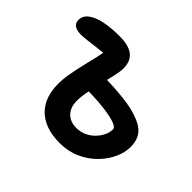

<svg xmlns="http://www.w3.org/2000/svg" viewBox="-125 -671 846 846"><g transform="rotate(45 298.0 -248.0)"><path d="M332 12Q282 12 246 -1.5Q210 -15 187 -39Q164 -63 153 -95.5Q142 -128 142 -167Q142 -199 148.5 -235Q155 -271 163.5 -306.5Q172 -342 179.5 -373.5Q187 -405 188 -426L211 -406Q186 -406 155.5 -402Q125 -398 98.5 -395Q72 -392 59 -392Q34 -392 20 -401.5Q6 -411 6 -431Q6 -467 53 -487.5Q100 -508 186 -508Q219 -508 241 -501Q263 -494 275.5 -481.5Q288 -469 293 -453.5Q298 -438 298 -422Q298 -401 291 -370Q284 -339 275.5 -304Q267 -269 260 -235Q253 -201 253 -174Q253 -133 275.5 -110Q298 -87 336 -87Q362 -87 383.5 -97Q405 -107 421 -123.5Q437 -140 446 -159Q455 -178 455 -197Q455 -210 427 -219.5Q399 -229 349 -234.5Q299 -240 231 -240Q210 -240 196 -252.5Q182 -265 182 -285Q182 -308 198 -320.5Q214 -333 240 -333Q264 -333 293.5 -332Q323 -331 354.5 -328.5Q386 -326 415.5 -321.5Q445 -317 469 -309Q521 -293 543 -267Q565 -241 565 -196Q565 -163 548.5 -126.5Q532 -90 501 -58.5Q470 -27 427 -7.5Q384 12 332 12Z"/></g></svg>

Font: Shantell Sans Medium
Style: Regular
Weight: 500
Designer: Stephen Nixon, Anya Danilova, Shantell Martin
Foundry: Arrow Type
Version: Version 1.011;[c5ecc13dd]